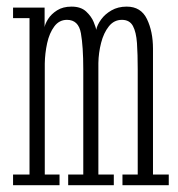

<svg xmlns="http://www.w3.org/2000/svg" viewBox="-20 -546 524 566"><path d="M18.5 0V-31.5H67V-492.5H18.5V-523.5H111.5V-466Q113 -476 122 -490.2Q131 -504.5 148.2 -515.5Q165.5 -526.5 191 -526.5Q218.5 -526.5 234 -512Q249.5 -497.5 256.2 -481Q263 -464.5 263.5 -458Q266.5 -472.5 278 -488.5Q289.5 -504.5 308.8 -515.5Q328 -526.5 353.5 -526.5Q395.5 -526.5 413.2 -489.8Q431 -453 431 -402.5V-31.5H477.5V0H341V-31.5H386V-342Q386 -386 383.8 -418.8Q381.5 -451.5 371.8 -469.5Q362 -487.5 339.5 -487.5Q316 -487.5 300.8 -468.2Q285.5 -449 278 -419.5Q270.5 -390 270 -360V-31.5H315.5V0H181V-31.5H225.5V-342Q225.5 -408.5 218.5 -448Q211.5 -487.5 177.5 -487.5Q154.5 -487.5 140 -468Q125.5 -448.5 119 -418.8Q112.5 -389 112 -358.5V-31.5H155.5V0Z"/></svg>

Font: Imbue Thin 10pt ExtraLight
Style: Regular
Weight: 250
Version: Version 1.102